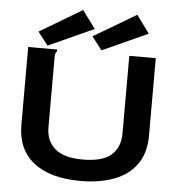

<svg xmlns="http://www.w3.org/2000/svg" viewBox="-57 -881 864 946"><g transform="rotate(5 375.0 -408.0)"><path d="M376 12Q224 12 143 -53Q62 -118 62 -237V-623H205V-614Q199 -608 197.5 -601Q196 -594 196 -577V-236Q196 -171 240 -132.5Q284 -94 377 -94Q476 -94 519 -132.5Q562 -171 562 -239V-623H693V-240Q693 -153 652.5 -97Q612 -41 540.5 -14.5Q469 12 376 12ZM423 -638 373 -703 584 -828 648 -740ZM156 -638 106 -703 316 -828 381 -740Z"/></g></svg>

Font: Inconsolata ExtraExpanded ExtraBold
Style: Regular
Weight: 800
Width: 8
Monospace: yes
Designer: Raph Levien, Cyreal, Brenton Simpson
Foundry: Raph Levien, Cyreal, Google
Version: Version 3.001; ttfautohint (v1.8.2.53-6de2)